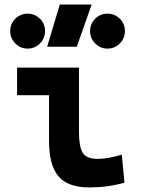

<svg xmlns="http://www.w3.org/2000/svg" viewBox="-20 -815 626 845"><path d="M373 9.8Q278.8 9.8 237.3 -39.1Q195.8 -87.9 195.8 -195.3V-396H55.2V-517.6H327.6V-232.9Q327.6 -171.4 343.3 -143.6Q358.9 -115.7 412.1 -115.7Q453.1 -115.7 516.1 -134.3L527.8 -10.7Q487.8 0 451.4 4.9Q415 9.8 373 9.8ZM187.5 -609.4 243.2 -794.9H383.3L317.9 -609.4ZM453.1 -601.1Q421.4 -601.1 398.9 -623.8Q376.5 -646.5 376.5 -678.2Q376.5 -710.4 398.9 -732.7Q421.4 -754.9 453.1 -754.9Q484.9 -754.9 507.3 -732.7Q529.8 -710.4 529.8 -678.2Q529.8 -646.5 507.3 -623.8Q484.9 -601.1 453.1 -601.1ZM101.6 -601.1Q70.3 -601.1 47.6 -623.8Q24.9 -646.5 24.9 -678.2Q24.9 -710.4 47.6 -732.7Q70.3 -754.9 101.6 -754.9Q133.3 -754.9 155.8 -732.7Q178.2 -710.4 178.2 -678.2Q178.2 -646.5 155.8 -623.8Q133.3 -601.1 101.6 -601.1Z"/></svg>

Font: CaskaydiaMono NF
Style: Bold
Weight: 700
Designer: Aaron Bell
Foundry: Saja Typeworks
Version: Version 2111.001; ttfautohint (v1.8.4);Nerd Fonts 3.1.1